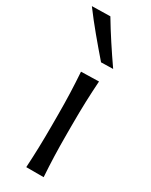

<svg xmlns="http://www.w3.org/2000/svg" viewBox="-237 -864 717 910"><g transform="rotate(30 121.5 -409.0)"><path d="M87.4 0Q90.8 -58.1 92.3 -111.8Q93.8 -165.5 93.8 -230V-282.7Q93.8 -352.5 91.8 -408.2Q89.8 -463.9 85.9 -521.5L183.1 -523.9Q179.2 -465.3 177.2 -409.2Q175.3 -353 175.3 -282.7V-230Q175.3 -165.5 177 -111.8Q178.7 -58.1 182.6 0ZM146 -607.4Q101.1 -659.2 57.9 -711.2Q14.6 -763.2 -24.9 -816.4L75.2 -818.4Q106.4 -766.1 140.6 -713.9Q174.8 -661.6 211.4 -608.9Z"/></g></svg>

Font: Pinar DS2-Regular
Style: Regular
Weight: 400
Designer: Amin Abedi
Version: Version 2.000